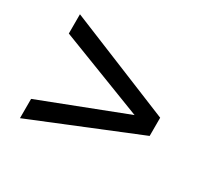

<svg xmlns="http://www.w3.org/2000/svg" viewBox="-107 -735 799 758"><g transform="rotate(30 293.0 -356.0)"><path d="M58.6 -593.3 537.1 -397.9V-314.9L58.6 -119.6V-207.5L444.3 -356.4L58.6 -505.4Z"/></g></svg>

Font: Andika DR AuSIL
Style: Regular
Weight: 400
Designer: Annie Olsen & Victor Gaultney
Foundry: SIL International
Version: Version 0.003